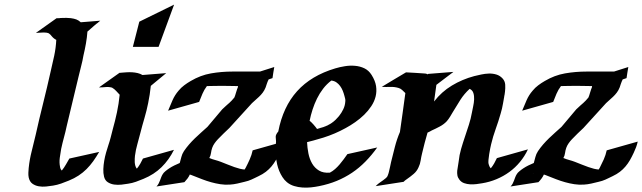

<svg xmlns="http://www.w3.org/2000/svg" viewBox="-20 -809 2830 846"><path d="M203.1 -493.7Q211.4 -528.8 218.8 -563Q226.1 -597.2 228 -633.3Q216.8 -638.7 207.5 -649.9Q205.1 -653.3 202.4 -656Q199.7 -658.7 196.3 -661.1L192.9 -663.1L185.1 -665Q173.3 -666.5 161.6 -665.3Q149.9 -664.1 138.2 -664.1L227.5 -727.5H226.1Q224.6 -727.5 225.3 -727.5Q226.1 -727.5 228 -728L229 -728.5Q231.4 -728.5 235.6 -728.8Q239.7 -729 243.2 -729Q243.7 -729 243.9 -729.2Q244.1 -729.5 244.6 -729.5Q247.1 -729.5 249.8 -729.7Q252.4 -730 254.9 -730Q263.7 -730.5 273.2 -730.2Q282.7 -730 292 -729Q306.2 -727.1 316.2 -723.4Q326.2 -719.7 335.9 -710.9L421.9 -717.8Q418.5 -715.3 415.5 -712.6Q412.6 -710 409.7 -707.5L404.8 -704.1L404.3 -703.6Q398.9 -699.7 395 -695.8Q388.2 -690.4 381.3 -683.8Q374.5 -677.2 367.7 -671.9L365.2 -669.9Q363.3 -643.1 358.6 -616.9Q354 -590.8 347.7 -564.5Q343.8 -541 337.6 -517.8Q331.5 -494.6 326.2 -471.7Q313.5 -417 300 -362.5Q286.6 -308.1 273.9 -253.4Q268.6 -228 261.7 -203.1Q254.9 -178.2 249.5 -152.8Q246.1 -135.3 243.4 -113.8Q240.7 -92.3 244.6 -73.7Q246.1 -63 252.4 -57.6Q262.7 -70.3 271 -85Q279.3 -99.6 285.6 -110.4L417 -139.6Q404.3 -117.7 390.9 -98.9Q377.4 -80.1 361.6 -64.2Q345.7 -48.3 326.4 -35.6Q307.1 -22.9 283.2 -13.2Q266.6 -6.3 249.3 -0.2Q231.9 5.9 213.9 8.8Q199.7 11.2 182.6 12.9Q165.5 14.6 149.9 11.7Q134.3 8.8 122.3 0Q110.4 -8.8 106.4 -27.3Q104.5 -37.1 105 -48.1Q105.5 -59.1 106.4 -68.8Q110.4 -106.9 119.6 -142.6Q128.9 -178.2 137.2 -214.8Q152.8 -285.2 170.2 -354.5Q187.5 -423.8 203.1 -493.7Z M476.6 -238.3Q487.3 -276.4 495.4 -314.2Q503.4 -352.1 507.3 -391.6Q499.5 -399.9 491.7 -408.4Q483.9 -417 473.6 -422.9Q459.5 -426.8 445.1 -425.3Q430.7 -423.8 416 -423.8L506.8 -488.3Q509.3 -488.3 511.5 -488.3Q513.7 -488.3 516.1 -488.8Q526.9 -489.7 538.8 -490.5Q550.8 -491.2 562.7 -490.5Q574.7 -489.7 586.2 -487.1Q597.7 -484.4 607.9 -478.5L712.4 -486.8L644.5 -430.7Q642.6 -411.6 639.6 -392.3Q636.7 -373 632.8 -354.5Q626 -320.8 616.5 -288.6Q606.9 -256.3 598.6 -223.6Q592.3 -198.2 585.2 -173.6Q578.1 -148.9 574.7 -122.6Q574.2 -117.7 573.7 -109.9Q573.2 -102.1 573.7 -94Q574.2 -85.9 576.4 -78.4Q578.6 -70.8 583 -65.9Q591.3 -75.7 597.9 -87.4Q604.5 -99.1 609.9 -110.4L746.6 -148.9Q724.6 -104.5 691.7 -72.3Q658.7 -40 612.3 -21Q596.2 -14.2 579.1 -8.1Q562 -2 544.4 0.5Q531.7 2.9 515.1 4.6Q498.5 6.3 483.2 4.2Q467.8 2 455.3 -5.9Q442.9 -13.7 438.5 -30.3Q434.6 -45.9 435.3 -64Q436 -82 439.2 -100.6Q442.4 -119.1 447.5 -137Q452.6 -154.8 457.5 -169.4Q463.4 -186.5 467.8 -203.9Q472.2 -221.2 476.6 -238.3ZM593.8 -713.4 747.1 -788.6 678.7 -602.5H565.4Z M720.7 -321.3Q730 -344.2 740.2 -367.4Q750.5 -390.6 766.6 -409.2Q777.8 -422.9 791.5 -433.1Q805.2 -443.4 820.3 -452.1Q863.3 -477.5 909.4 -485.6Q955.6 -493.7 1004.4 -493.7H1125.5L1188.5 -513.7Q1186 -501 1184.3 -489Q1182.6 -477.1 1180.7 -464.8L1163.6 -459Q1161.1 -453.6 1158.9 -448.5Q1156.7 -443.4 1155.3 -438.5Q1150.9 -422.4 1144.5 -411.4Q1138.2 -400.4 1129.9 -391.4Q1121.6 -382.3 1111.6 -373.8Q1101.6 -365.2 1090.3 -354.5L990.7 -245.1Q977.5 -233.4 965.1 -220.7Q952.6 -208 939.9 -195.3Q932.1 -187 925.5 -177.7Q918.9 -168.5 915 -157.7Q911.1 -146.5 909.7 -134.8Q908.2 -123 902.3 -112.8Q915 -107.4 928 -104Q940.9 -100.6 953.6 -95.7Q968.8 -89.8 983.2 -84Q997.6 -78.1 1012.7 -72.8Q1026.9 -67.9 1037.1 -65.4Q1047.4 -63 1057.6 -62L1062 -68.8Q1071.8 -87.4 1080.3 -106.7Q1088.9 -126 1093.3 -146.5L1230 -185.1Q1227.1 -171.9 1222.7 -160.2Q1218.3 -148.4 1212.4 -136.2Q1204.1 -118.2 1195.3 -103Q1186.5 -87.9 1175.8 -75.2Q1165 -62.5 1151.4 -52Q1137.7 -41.5 1119.1 -32.7Q1108.9 -27.8 1101.6 -24.2Q1094.2 -20.5 1087.4 -17.6Q1080.6 -14.6 1073.5 -12.2Q1066.4 -9.8 1057.1 -7.8Q1041.5 -3.9 1025.4 -0.2Q1009.3 3.4 993.2 4.4Q971.7 5.9 950.9 2.7Q930.2 -0.5 910.2 -6.1Q890.1 -11.7 870.4 -19.3Q850.6 -26.9 831.1 -34.7Q827.1 -36.1 823.7 -37.6Q820.3 -39.1 816.4 -40Q812 -30.3 806.2 -22.5Q800.3 -14.6 792.5 -6.3L669.4 12.7Q675.3 6.8 678.7 0.2Q682.1 -6.3 684.8 -13.4Q687.5 -20.5 690.2 -27.8Q692.9 -35.2 697.3 -42Q700.7 -47.9 708.5 -54.4Q716.3 -61 726.3 -67.6Q736.3 -74.2 748.3 -80.1Q760.3 -85.9 772 -90.8Q775.9 -104 779.1 -117.2Q782.2 -130.4 790.5 -143.1Q800.8 -158.2 813 -172.4Q825.2 -186.5 838.9 -199.7Q852.5 -212.9 866.5 -225.3Q880.4 -237.8 894 -250L959 -327.1Q968.8 -336.9 979 -345.7Q981 -347.7 982.7 -349.1Q984.4 -350.6 986.3 -352.1Q987.3 -353 988.3 -353.8Q989.3 -354.5 988.8 -354L975.6 -342.8Q974.6 -341.8 977.1 -343.8Q979.5 -345.7 980.5 -346.7L988.8 -354Q995.1 -359.9 1001.2 -366.2Q1007.3 -372.6 1012.7 -379.4Q1016.6 -388.7 1019 -397.9Q1021.5 -407.2 1024.9 -416.5Q1027.3 -421.9 1027.8 -423.6Q1028.3 -425.3 1028.8 -429.7Q1015.1 -429.7 998 -430.2Q981 -430.7 962.6 -430.7Q944.3 -430.7 926 -430.4Q907.7 -430.2 891.6 -429.7Q879.9 -414.1 872.1 -396Q864.3 -377.9 857.4 -359.9ZM766.6 -43.5Q768.6 -43.9 770 -44.4Q771.5 -44.9 772.9 -45.4Q772.5 -44.9 771 -44.9Z M1194.8 -206.1Q1194.8 -211.9 1198 -218Q1201.2 -224.1 1206.1 -229.5Q1227.1 -338.4 1289.1 -407.2Q1351.1 -476.1 1457.5 -507.8Q1477.1 -513.7 1499.8 -517.3Q1522.5 -521 1544.4 -519Q1566.4 -517.1 1585.4 -508.1Q1604.5 -499 1617.2 -479Q1633.3 -453.6 1637 -429.7Q1640.6 -405.8 1635 -383.5Q1629.4 -361.3 1616 -341.1Q1602.5 -320.8 1584.5 -303.2Q1566.4 -285.6 1545.2 -270.8Q1523.9 -255.9 1502.9 -244.6Q1456.1 -218.8 1404.8 -202.6L1369.6 -192.4Q1364.3 -190.9 1359.6 -189.5Q1355 -188 1349.6 -187L1333 -182.6Q1334 -158.2 1338.9 -133.3Q1343.8 -108.4 1355.2 -88.6Q1366.7 -68.8 1385.7 -57.4Q1404.8 -45.9 1433.6 -48.3Q1445.8 -54.7 1456.5 -64.2Q1467.3 -73.7 1476.6 -84.7Q1485.8 -95.7 1494.4 -107.2Q1502.9 -118.7 1510.7 -129.9L1642.1 -159.2Q1617.7 -125 1590.3 -97.2Q1563 -69.3 1531.5 -48.1Q1500 -26.9 1463.9 -12Q1427.7 2.9 1385.7 11.2Q1369.1 14.6 1350.3 16.6Q1331.5 18.6 1312.7 17.3Q1293.9 16.1 1276.1 10.7Q1258.3 5.4 1244.1 -6.3Q1232.9 -15.6 1224.6 -28.6Q1216.3 -41.5 1210.4 -55.7Q1204.6 -69.8 1201.2 -84.7Q1197.8 -99.6 1195.8 -113.8Q1193.8 -130.9 1194.3 -146.2Q1194.8 -161.6 1195.8 -178.2Q1196.8 -185.5 1195.8 -192.4Q1194.8 -199.2 1194.8 -206.1ZM1439.9 -454.1Q1419.4 -438.5 1403.8 -418.2Q1388.2 -397.9 1376.7 -374.5Q1365.2 -351.1 1357.2 -326.2Q1349.1 -301.3 1344.2 -276.4Q1347.7 -274.4 1352.1 -270Q1356.4 -265.6 1361.3 -260.3Q1366.2 -254.9 1370.4 -249.5Q1374.5 -244.1 1377 -240.7L1391.6 -245.1Q1390.6 -245.1 1391.8 -245.4Q1393.1 -245.6 1395.5 -246.3Q1397.9 -247.1 1400.6 -247.8Q1403.3 -248.5 1404.8 -249Q1413.6 -252 1422.9 -256.3Q1423.8 -256.8 1427.2 -258.8Q1430.7 -260.7 1432.6 -261.7Q1435.1 -262.7 1437 -264.2Q1439 -265.6 1441.4 -267.1Q1451.2 -273.9 1458.7 -281.2Q1466.3 -288.6 1473.6 -297.4Q1484.9 -311.5 1492.7 -327.9Q1500.5 -344.2 1501.5 -362.3Q1502.4 -368.2 1500.7 -374.8Q1499 -381.3 1497.6 -386.7Q1494.6 -398.4 1490 -409.7Q1485.4 -420.9 1478.5 -430.2Q1471.7 -439.5 1462.4 -446Q1453.1 -452.6 1439.9 -454.1ZM1409.2 -249Q1410.2 -249 1413.1 -250Q1414.1 -250.5 1415.5 -250.7Q1417 -251 1416 -251ZM1382.3 -238.3Q1384.8 -237.3 1386.5 -237.3Q1388.2 -237.3 1386.2 -237.8ZM1355 -188.5Q1354 -188 1354.7 -188.2Q1355.5 -188.5 1356.9 -189Q1356.4 -189 1356 -188.7Q1355.5 -188.5 1355 -188.5ZM1448.7 -268.1Q1448.2 -268.1 1448.2 -267.6Q1451.2 -269 1448.7 -268.1Z M1755.4 -7.3 1757.8 -8.8 1754.9 -7.3 1635.3 11.2Q1645 1 1656.5 -6.6Q1668 -14.2 1679.2 -23.4Q1682.6 -26.9 1683.6 -27.6Q1684.6 -28.3 1687 -32.2L1689 -37.1Q1689.9 -39.1 1691.4 -43.7Q1692.9 -48.3 1693.4 -50.8Q1696.3 -62 1698.5 -73Q1700.7 -84 1703.1 -94.7Q1711.4 -128.4 1720 -161.9Q1728.5 -195.3 1742.2 -227.5Q1748.5 -271 1754.4 -313.5Q1760.3 -356 1766.1 -398.9Q1758.8 -405.8 1752 -412.4Q1745.1 -418.9 1736.3 -421.4Q1718.3 -426.8 1699.5 -426Q1680.7 -425.3 1662.1 -426.3Q1689 -442.4 1715.6 -458.5Q1742.2 -474.6 1769 -490.2Q1789.1 -489.3 1808.6 -488Q1828.1 -486.8 1848.1 -485.4Q1852.1 -485.4 1856.2 -484.6Q1860.4 -483.9 1863.8 -481.4L1866.7 -483.4L1978 -492.2Q1959 -478 1940.2 -463.6Q1921.4 -449.2 1902.8 -435.1L1892.6 -361.8Q1925.8 -404.8 1971.2 -432.1Q2016.6 -459.5 2069.3 -473.6Q2083.5 -477.1 2100.3 -480.7Q2117.2 -484.4 2134.3 -484.9Q2151.4 -485.4 2167 -480.7Q2182.6 -476.1 2194.3 -463.4Q2205.1 -451.7 2206.1 -435.8Q2207 -419.9 2205.1 -404.8Q2205.1 -403.8 2204.6 -401.4Q2204.1 -398.9 2203.9 -396Q2203.6 -393.1 2203.1 -390.6Q2202.6 -388.2 2202.1 -386.7L2201.2 -379.9Q2200.7 -377.4 2200.2 -375Q2199.7 -372.6 2199.7 -371.6L2196.3 -352.5Q2194.3 -341.3 2191.9 -330.6Q2189.5 -319.8 2186 -308.6Q2176.3 -274.4 2164.3 -241.2Q2152.3 -208 2144 -173.3Q2142.6 -167.5 2140.1 -155.3Q2137.7 -143.1 2135.5 -129.6Q2133.3 -116.2 2132.3 -104.2Q2131.3 -92.3 2132.8 -86.9Q2133.8 -82.5 2136.2 -76.9Q2138.7 -71.3 2142.6 -67.4Q2150.9 -77.6 2157.5 -89.1Q2164.1 -100.6 2169.4 -112.3L2306.2 -150.9Q2292 -120.6 2271.2 -95.5Q2250.5 -70.3 2224.4 -51.3Q2198.2 -32.2 2167.7 -19.5Q2137.2 -6.8 2104.5 -1.5Q2093.3 0.5 2079.3 2.2Q2065.4 3.9 2051.5 3.2Q2037.6 2.4 2025.1 -2Q2012.7 -6.3 2004.4 -17.1Q1997.1 -26.4 1995.4 -36.4Q1993.7 -46.4 1994.6 -56.6Q1995.6 -66.9 1997.8 -77.1Q2000 -87.4 2001 -97.7Q2003.9 -126 2011.7 -152.8Q2019.5 -179.7 2028.6 -206.3Q2037.6 -232.9 2046.1 -259.5Q2054.7 -286.1 2059.6 -314Q2061.5 -324.7 2064.9 -340.3Q2068.4 -356 2069.1 -371.3Q2069.8 -386.7 2065.7 -399.4Q2061.5 -412.1 2049.3 -417.5Q2025.4 -395.5 2008.5 -369.1Q1991.7 -342.8 1975.1 -314.9Q1968.8 -304.2 1962.9 -294.4Q1957 -284.7 1948.7 -274.9Q1936 -261.2 1917.7 -251.5Q1899.4 -241.7 1882.8 -234.4Q1878.9 -231.9 1874 -229.5Q1869.1 -227.1 1863.8 -224.6Q1856.9 -201.7 1851.1 -179Q1845.2 -156.2 1839.8 -133.3Q1835.9 -117.7 1833.5 -101.8Q1831.1 -85.9 1824.2 -71.8Q1816.9 -54.7 1802.5 -42.5Q1788.1 -30.3 1773.9 -20.5L1765.6 -14.6Q1765.6 -14.2 1765.1 -14.2L1762.2 -12.2Q1764.2 -13.7 1765.6 -14.4Q1767.1 -15.1 1768.1 -16.1L1765.6 -14.6Q1765.6 -14.2 1765.1 -14.2L1758.3 -7.8ZM1768.1 -16.1Q1772.9 -20 1772.9 -20.5ZM1754.9 -7.3H1755.4Q1754.9 -6.8 1754.9 -6.8Q1753.9 -6.3 1754.9 -7.3ZM1689.9 -37.1Q1689.9 -37.6 1690.2 -37.8Q1690.4 -38.1 1690.4 -38.6Q1690.4 -38.1 1690.2 -37.8Q1689.9 -37.6 1689.9 -37.1Z M2280.8 -321.3Q2290 -344.2 2300.3 -367.4Q2310.5 -390.6 2326.7 -409.2Q2337.9 -422.9 2351.6 -433.1Q2365.2 -443.4 2380.4 -452.1Q2423.3 -477.5 2469.5 -485.6Q2515.6 -493.7 2564.5 -493.7H2685.5L2748.5 -513.7Q2746.1 -501 2744.4 -489Q2742.7 -477.1 2740.7 -464.8L2723.6 -459Q2721.2 -453.6 2719 -448.5Q2716.8 -443.4 2715.3 -438.5Q2710.9 -422.4 2704.6 -411.4Q2698.2 -400.4 2689.9 -391.4Q2681.6 -382.3 2671.6 -373.8Q2661.6 -365.2 2650.4 -354.5L2550.8 -245.1Q2537.6 -233.4 2525.1 -220.7Q2512.7 -208 2500 -195.3Q2492.2 -187 2485.6 -177.7Q2479 -168.5 2475.1 -157.7Q2471.2 -146.5 2469.7 -134.8Q2468.3 -123 2462.4 -112.8Q2475.1 -107.4 2488 -104Q2501 -100.6 2513.7 -95.7Q2528.8 -89.8 2543.2 -84Q2557.6 -78.1 2572.8 -72.8Q2586.9 -67.9 2597.2 -65.4Q2607.4 -63 2617.7 -62L2622.1 -68.8Q2631.8 -87.4 2640.4 -106.7Q2648.9 -126 2653.3 -146.5L2790 -185.1Q2787.1 -171.9 2782.7 -160.2Q2778.3 -148.4 2772.5 -136.2Q2764.2 -118.2 2755.4 -103Q2746.6 -87.9 2735.8 -75.2Q2725.1 -62.5 2711.4 -52Q2697.8 -41.5 2679.2 -32.7Q2668.9 -27.8 2661.6 -24.2Q2654.3 -20.5 2647.5 -17.6Q2640.6 -14.6 2633.5 -12.2Q2626.5 -9.8 2617.2 -7.8Q2601.6 -3.9 2585.4 -0.2Q2569.3 3.4 2553.2 4.4Q2531.7 5.9 2511 2.7Q2490.2 -0.5 2470.2 -6.1Q2450.2 -11.7 2430.4 -19.3Q2410.6 -26.9 2391.1 -34.7Q2387.2 -36.1 2383.8 -37.6Q2380.4 -39.1 2376.5 -40Q2372.1 -30.3 2366.2 -22.5Q2360.4 -14.6 2352.5 -6.3L2229.5 12.7Q2235.4 6.8 2238.8 0.2Q2242.2 -6.3 2244.9 -13.4Q2247.6 -20.5 2250.2 -27.8Q2252.9 -35.2 2257.3 -42Q2260.7 -47.9 2268.6 -54.4Q2276.4 -61 2286.4 -67.6Q2296.4 -74.2 2308.3 -80.1Q2320.3 -85.9 2332 -90.8Q2335.9 -104 2339.1 -117.2Q2342.3 -130.4 2350.6 -143.1Q2360.8 -158.2 2373 -172.4Q2385.3 -186.5 2398.9 -199.7Q2412.6 -212.9 2426.5 -225.3Q2440.4 -237.8 2454.1 -250L2519 -327.1Q2528.8 -336.9 2539.1 -345.7Q2541 -347.7 2542.7 -349.1Q2544.4 -350.6 2546.4 -352.1Q2547.4 -353 2548.3 -353.8Q2549.3 -354.5 2548.8 -354L2535.6 -342.8Q2534.7 -341.8 2537.1 -343.8Q2539.6 -345.7 2540.5 -346.7L2548.8 -354Q2555.2 -359.9 2561.3 -366.2Q2567.4 -372.6 2572.8 -379.4Q2576.7 -388.7 2579.1 -397.9Q2581.5 -407.2 2585 -416.5Q2587.4 -421.9 2587.9 -423.6Q2588.4 -425.3 2588.9 -429.7Q2575.2 -429.7 2558.1 -430.2Q2541 -430.7 2522.7 -430.7Q2504.4 -430.7 2486.1 -430.4Q2467.8 -430.2 2451.7 -429.7Q2439.9 -414.1 2432.1 -396Q2424.3 -377.9 2417.5 -359.9ZM2326.7 -43.5Q2328.6 -43.9 2330.1 -44.4Q2331.5 -44.9 2333 -45.4Q2332.5 -44.9 2331.1 -44.9Z"/></svg>

Font: Autopia Bold Italic
Style: Bold Italic
Weight: 700
Italic angle: -104°
Designer: Antoine Gelgon
Foundry: Antoine Gelgon
Version: V.1.0